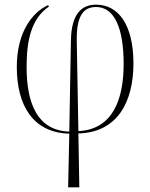

<svg xmlns="http://www.w3.org/2000/svg" viewBox="-20 -563 644 823"><path d="M272 240H320L316 9C483 5 552 -126 552 -291C552 -456 488 -543 392 -543C330 -543 286 -504 284 -390L277 1C142 -3 94 -117 94 -276C94 -382 111 -482 190 -535L186 -541C120 -511 52 -427 52 -276C52 -109 123 6 277 10ZM309 -389C307 -510 348 -533 392 -533C469 -533 510 -445 510 -289C510 -140 465 -8 316 -1Z"/></svg>

Font: Noto Serif Display SemiCondensed ExtraLight
Style: Regular
Weight: 200
Width: 4
Designer: Monotype Design Team
Foundry: Monotype Imaging Inc.
Version: Version 2.009